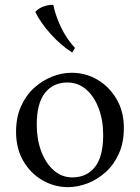

<svg xmlns="http://www.w3.org/2000/svg" viewBox="-20 -754 575 789"><path d="M274 -455Q332 -455 380.5 -426.5Q429 -398 459 -347Q489 -296 489 -228Q489 -168 468.5 -122.5Q448 -77 414 -46.5Q380 -16 339.5 -0.5Q299 15 260 15Q203 15 154 -13.5Q105 -42 75.5 -93Q46 -144 46 -212Q46 -272 66.5 -317.5Q87 -363 121 -393.5Q155 -424 195 -439.5Q235 -455 274 -455ZM277 -25Q336 -25 370 -67.5Q404 -110 404 -199Q404 -260 385.5 -309Q367 -358 334 -386.5Q301 -415 257 -415Q199 -415 165 -372.5Q131 -330 131 -241Q131 -181 149.5 -132Q168 -83 201 -54Q234 -25 277 -25ZM199 -734Q208 -690 230.5 -642.5Q253 -595 288 -557L277 -538Q231 -567 189 -613.5Q147 -660 125 -705Q138 -720 159.5 -727.5Q181 -735 199 -734Z"/></svg>

Font: Bona Nova SC
Style: Regular
Weight: 400
Designer: Mateusz Machalski
Foundry: Capitalics
Version: Version 4.001; ttfautohint (v1.8.4.7-5d5b)